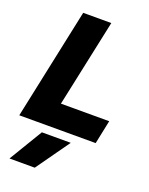

<svg xmlns="http://www.w3.org/2000/svg" viewBox="-178 -787 883 1136"><g transform="rotate(20 263.0 -219.5)"><path d="M143 -699H320L203 -149H507L476 0H-5ZM155 49H337L187 260H28Z"/></g></svg>

Font: Prompt
Style: Bold Italic
Weight: 700
Italic angle: -12°
Designer: Katatrad Team
Foundry: CadsonDemak
Version: Version 1.001